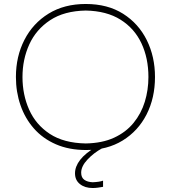

<svg xmlns="http://www.w3.org/2000/svg" viewBox="-20 -745 859 965"><path d="M413 9Q327 9 261 -19.8Q195 -48.5 150.2 -99.5Q105.5 -150.5 82.8 -216.8Q60 -283 60 -358Q60 -461.5 102.8 -544.8Q145.5 -628 224.2 -676.5Q303 -725 411 -725Q521 -725 598.8 -675.8Q676.5 -626.5 717.8 -543.2Q759 -460 759 -358Q759 -253 716.8 -170Q674.5 -87 596.8 -39Q519 9 413 9ZM411 -24Q494 -25.5 553.5 -53Q613 -80.5 651.2 -127.2Q689.5 -174 707.8 -233.5Q726 -293 726 -358Q726 -452.5 691 -527.2Q656 -602 586 -646Q516 -690 411 -692Q302.5 -690 232 -643.5Q161.5 -597 127.2 -521.8Q93 -446.5 93 -358Q93 -269 126.5 -193.8Q160 -118.5 230.2 -72.2Q300.5 -26 411 -24ZM446 200Q406.5 200 381.8 180.2Q357 160.5 357 126Q357 92 382.8 58.5Q408.5 25 467 -10V-20H483L494 0Q451.5 23 419.8 56.8Q388 90.5 388 123Q388 147.5 404 158.8Q420 170 446 171Q480.5 169.5 498 163V194Q487 196 473 198Q459 200 446 200Z"/></svg>

Font: Commissioner Flair Thin
Style: Regular
Weight: 100
Designer: Kostas Bartsokas
Foundry: Kostas Bartsokas
Version: Version 1.000; ttfautohint (v1.8.3)